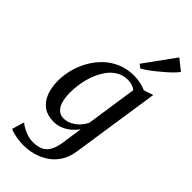

<svg xmlns="http://www.w3.org/2000/svg" viewBox="-333 -900 1211 1211"><g transform="rotate(45 272.5 -294.0)"><path d="M434.5 37Q426.5 94.5 400 135.2Q373.5 176 335.8 201Q298 226 254.8 237.8Q211.5 249.5 169 249.5Q146 249.5 121.8 246.2Q97.5 243 77.2 237.8Q57 232.5 45 226L69.5 144Q80.5 154.5 100.8 165.8Q121 177 146 185Q171 193 196.5 193Q236.5 193 264 180.5Q291.5 168 308.2 138.8Q325 109.5 332.5 60L352.5 -78Q337 -55.5 314 -35.5Q291 -15.5 261.2 -2.8Q231.5 10 196.5 10Q142.5 10 106.5 -15.5Q70.5 -41 52.2 -86.8Q34 -132.5 34 -193Q34 -243 47.2 -294.2Q60.5 -345.5 86.8 -392.2Q113 -439 151.2 -475.8Q189.5 -512.5 239.8 -534Q290 -555.5 352 -555.5Q383 -555.5 411.5 -549Q440 -542.5 460 -533L523 -554ZM412.5 -486.5Q400 -497.5 382 -503.2Q364 -509 343 -509Q300 -509 267 -489.2Q234 -469.5 210.2 -436.2Q186.5 -403 170.8 -362Q155 -321 147.8 -277.5Q140.5 -234 140.5 -195Q140.5 -159.5 146.2 -132.2Q152 -105 163.2 -86.5Q174.5 -68 190.2 -58.8Q206 -49.5 226 -49.5Q256 -49.5 282.8 -63.2Q309.5 -77 330 -99Q350.5 -121 362 -146ZM323 -633 471.5 -838 543.5 -780.5Q536 -769 519.5 -752Q503 -735 481 -715.5Q459 -696 435 -676.5Q411 -657 388.2 -640.8Q365.5 -624.5 347 -614.5Z"/></g></svg>

Font: Merriweather 48pt
Style: Italic
Weight: 400
Italic angle: -7.8°
Version: Version 2.101